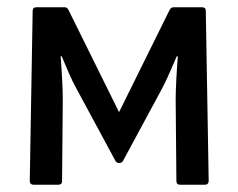

<svg xmlns="http://www.w3.org/2000/svg" viewBox="-20 -509 657 529"><path d="M72 0H141C147 0 151 -3 151 -10L153 -236C153 -265 150 -317 147 -354H150C164 -321 177 -289 190 -266L299 -64C302 -61 304 -60 308 -60C313 -60 315 -61 318 -64L427 -266C439 -289 453 -321 467 -354H470C467 -317 464 -265 464 -236L466 -10C466 -3 470 0 476 0H545C551 0 555 -4 555 -10L547 -479C547 -486 543 -489 537 -489H459C454 -489 450 -487 447 -481L308 -200L169 -481C166 -487 163 -489 158 -489H80C74 -489 70 -486 70 -479L62 -10C62 -4 66 0 72 0Z"/></svg>

Font: Sofia Sans Cond SemiBold
Style: Regular
Weight: 600
Width: 3
Designer: Botio Nikoltchev, Ani Petrova
Foundry: lettersoup
Version: Version 4.100